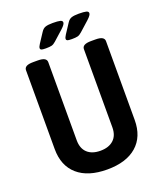

<svg xmlns="http://www.w3.org/2000/svg" viewBox="-158 -971 906 1078"><g transform="rotate(-20 295.0 -432.0)"><path d="M295 7Q181 7 118.5 -47.5Q56 -102 56 -202V-673Q56 -687 68.5 -694.5Q81 -702 110 -702H135Q164 -702 176.5 -694.5Q189 -687 189 -673V-206Q189 -157 217 -131Q245 -105 295 -105Q345 -105 373.5 -131Q402 -157 402 -206V-673Q402 -702 455 -702H481Q509 -702 521.5 -694.5Q534 -687 534 -673V-202Q534 -102 471.5 -47.5Q409 7 295 7ZM203 -750Q182 -750 176 -753Q170 -756 170 -762Q170 -771 180 -786L218 -844Q229 -861 244 -866Q259 -871 287 -871Q318 -871 331.5 -867.5Q345 -864 345 -854Q345 -848 339.5 -840Q334 -832 321 -820L263 -768Q250 -756 238 -753Q226 -750 203 -750ZM358 -749Q337 -749 331 -752Q325 -755 325 -761Q325 -770 335 -785L373 -843Q384 -860 399 -865Q414 -870 442 -870Q473 -870 486.5 -866.5Q500 -863 500 -853Q500 -847 494.5 -839Q489 -831 476 -819L418 -767Q405 -755 393 -752Q381 -749 358 -749Z"/></g></svg>

Font: Asap Condensed SemiBold
Style: Regular
Weight: 600
Width: 3
Designer: Pablo Cosgaya
Foundry: Omnibus-Type
Version: Version 3.001; ttfautohint (v1.8.4.7-5d5b)